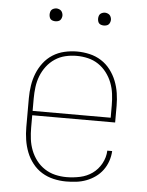

<svg xmlns="http://www.w3.org/2000/svg" viewBox="-51 -739 603 789"><g transform="rotate(5 250.0 -344.5)"><path d="M251 8Q225 8 199 2Q173 -4 151 -17.5Q129 -31 112.5 -52Q96 -73 86.5 -97.5Q77 -122 73 -148Q69 -174 69 -200V-320Q69 -346 73 -372Q77 -398 86.5 -422Q96 -446 112 -467Q128 -488 150 -502Q172 -516 198 -522Q224 -528 250 -528Q276 -528 302 -522Q328 -516 350 -502Q372 -488 388 -467Q404 -446 413.5 -422Q423 -398 427 -372Q431 -346 431 -320V-251H89V-200Q89 -176 92 -152.5Q95 -129 103.5 -107Q112 -85 126.5 -66Q141 -47 161 -34Q181 -21 204 -15.5Q227 -10 251 -10Q279 -10 307 -16Q335 -22 357.5 -38Q380 -54 394 -79.5Q408 -105 409 -133H429Q428 -112 421 -91.5Q414 -71 401.5 -54Q389 -37 371.5 -24.5Q354 -12 334 -4.5Q314 3 293 5.5Q272 8 251 8ZM89 -269H411V-320Q411 -344 408 -367.5Q405 -391 396.5 -413Q388 -435 373.5 -454Q359 -473 339.5 -486Q320 -499 297 -504.5Q274 -510 250 -510Q226 -510 203 -504.5Q180 -499 160.5 -486Q141 -473 126.5 -454Q112 -435 103.5 -413Q95 -391 92 -367.5Q89 -344 89 -320ZM350 -644Q345 -644 339.5 -645.5Q334 -647 330.5 -650.5Q327 -654 325.5 -659.5Q324 -665 324 -670Q324 -675 325.5 -680.5Q327 -686 330.5 -689.5Q334 -693 339.5 -695Q345 -697 350 -697Q355 -697 360.5 -695Q366 -693 369.5 -689.5Q373 -686 375 -680.5Q377 -675 377 -670Q377 -665 375 -659.5Q373 -654 369.5 -650.5Q366 -647 360.5 -645.5Q355 -644 350 -644ZM150 -644Q145 -644 139.5 -645.5Q134 -647 130.5 -650.5Q127 -654 125.5 -659.5Q124 -665 124 -670Q124 -675 125.5 -680.5Q127 -686 130.5 -689.5Q134 -693 139.5 -695Q145 -697 150 -697Q155 -697 160.5 -695Q166 -693 169.5 -689.5Q173 -686 175 -680.5Q177 -675 177 -670Q177 -665 175 -659.5Q173 -654 169.5 -650.5Q166 -647 160.5 -645.5Q155 -644 150 -644Z"/></g></svg>

Font: Iosevka Curly Slab Thin
Style: Regular
Weight: 100
Monospace: yes
Designer: Belleve Invis
Foundry: Belleve Invis
Version: Version 22.1.2; ttfautohint (v1.8.4)